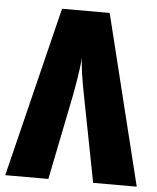

<svg xmlns="http://www.w3.org/2000/svg" viewBox="-52 -758 655 803"><g transform="rotate(5 276.0 -357.0)"><path d="M176 -714 0 0H181L252 -352Q260 -394 266.5 -435Q273 -476 277 -517Q277 -493 283 -451.5Q289 -410 301 -350L369 0H552L376 -714Z"/></g></svg>

Font: Noto Sans Display Condensed Black
Style: Regular
Weight: 900
Width: 3
Designer: Monotype Design team
Foundry: Monotype Imaging Inc.
Version: 1.000